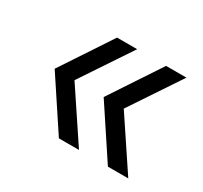

<svg xmlns="http://www.w3.org/2000/svg" viewBox="-88 -624 640 604"><g transform="rotate(30 232.5 -322.0)"><path d="M182 -505H255L133 -322L255 -139H182L61 -322ZM360 -505H434L312 -322L434 -139H360L239 -322Z"/></g></svg>

Font: Khand
Style: Regular
Weight: 400
Designer: Devanagari: Sanchit Sawaria, Jyotish Sonowal; Latin: Satya Rajpurohit
Foundry: Indian Type Foundry
Version: Version 1.101;PS 1.0;hotconv 1.0.78;makeotf.lib2.5.61930; tt